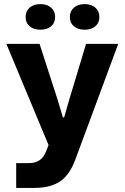

<svg xmlns="http://www.w3.org/2000/svg" viewBox="-20 -750 610 937"><path d="M59 167V46H122Q182 46 204 -9L217 -42L11 -536H173L261 -264L287 -177H293L318 -264L400 -536H557L349 25Q320 105 272 136Q224 167 150 167ZM445 -621.5Q425 -605 393 -605Q361 -605 341 -621.5Q321 -638 321 -667Q321 -696 341 -713Q361 -730 393 -730Q425 -730 445 -713Q465 -696 465 -667Q465 -638 445 -621.5ZM229 -621.5Q209 -605 177 -605Q145 -605 125 -621.5Q105 -638 105 -667Q105 -696 125 -713Q145 -730 177 -730Q209 -730 229 -713Q249 -696 249 -667Q249 -638 229 -621.5Z"/></svg>

Font: Mona Sans
Style: Bold
Weight: 700
Designer: Deni Anggara
Foundry: GitHub
Version: Version 2.000;Glyphs 3.2.3 (3260)